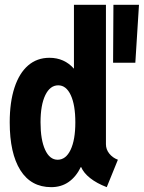

<svg xmlns="http://www.w3.org/2000/svg" viewBox="-20 -772 602 800"><path d="M421.4 -171.4Q421.4 -149.4 435.3 -132.1Q449.2 -114.7 471.2 -106.4L424.8 7.8Q382.8 -8.3 355.5 -30Q328.1 -51.8 317.9 -76.2H316.9Q296.9 -35.2 265.9 -13.7Q234.9 7.8 193.4 7.8Q109.4 7.8 64.9 -62.7Q20.5 -133.3 20.5 -262.2Q20.5 -346.2 40.3 -406.7Q60.1 -467.3 97.2 -499.3Q134.3 -531.2 186 -531.2Q248 -531.2 288.1 -485.8V-752H421.4ZM451.2 -510.7 452.6 -752H559.1L543.9 -510.7ZM293.9 -262.2Q293.9 -334.5 274.9 -375.5Q255.9 -416.5 222.7 -416.5Q188.5 -416.5 168.7 -375.5Q148.9 -334.5 148.9 -262.2Q148.9 -189.5 168 -147.9Q187 -106.4 220.2 -106.4Q254.4 -106.4 274.2 -147.9Q293.9 -189.5 293.9 -262.2Z"/></svg>

Font: Reddit Mono
Style: Bold
Weight: 700
Designer: Stephen Hutchings
Foundry: Reddit
Version: Version 1.009